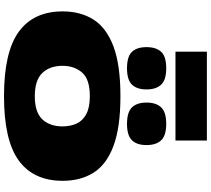

<svg xmlns="http://www.w3.org/2000/svg" viewBox="-66 -952 1028 935"><g transform="rotate(90 447.5 -484.0)"><path d="M35 -276Q35 -363 75 -426Q115 -489 205.5 -523Q296 -557 448 -557Q600 -557 690.5 -523Q781 -489 820.5 -426Q860 -363 860 -276Q860 -134 761.5 -62Q663 10 448 10Q233 10 134 -62Q35 -134 35 -276ZM300 -275Q300 -213 335 -176.5Q370 -140 448 -140Q526 -140 560.5 -176.5Q595 -213 595 -275Q595 -313 581.5 -343Q568 -373 535.5 -390.5Q503 -408 448 -408Q365 -408 332.5 -370Q300 -332 300 -275ZM583 -589Q526 -589 502.5 -613Q479 -637 479 -684Q479 -731 502.5 -755.5Q526 -780 583 -780Q639 -780 662.5 -755.5Q686 -731 686 -684Q686 -637 662.5 -613Q639 -589 583 -589ZM312 -589Q255 -589 232 -613Q209 -637 209 -684Q209 -731 232 -755.5Q255 -780 312 -780Q368 -780 391.5 -755.5Q415 -731 415 -684Q415 -637 391.5 -613Q368 -589 312 -589ZM231 -825V-978H664V-825Z"/></g></svg>

Font: Georama ExtraExtended ExtraBold
Style: Regular
Weight: 800
Width: 8
Designer: Jean-Baptiste Levee
Foundry: Production Type
Version: Version 1.000